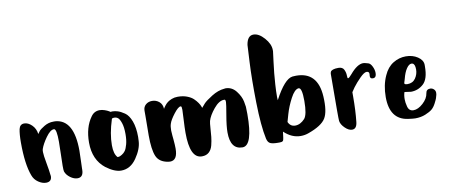

<svg xmlns="http://www.w3.org/2000/svg" viewBox="-58 -906 2486 1062"><g transform="rotate(-10 1184.5 -375.0)"><path d="M36 -392Q42 -418 66 -418Q88 -418 108.5 -398Q129 -378 133 -347Q137 -353 144 -362Q151 -371 175 -385.5Q199 -400 227 -400H238Q341 -391 341 -217Q341 -196 339.5 -162Q338 -128 338 -117V-113V-111Q338 -68 305 -68Q285 -68 264.5 -83Q244 -98 237 -118Q235 -124 235 -150Q235 -166 236.5 -214Q238 -262 238 -285Q238 -355 224 -358H222Q202 -358 177 -323Q152 -288 143 -261Q141 -256 141 -244Q141 -227 149.5 -181Q158 -135 160 -112Q160 -111 160.5 -109Q161 -107 161 -106Q161 -74 129 -74Q108 -74 86 -89Q64 -104 55 -129Q30 -195 30 -317Q30 -364 36 -392Z M548 -398Q551 -399 557 -399Q572 -399 588 -394Q604 -389 625.5 -374.5Q647 -360 660.5 -324Q674 -288 674 -235Q674 -232 673.5 -224Q673 -216 673 -212Q671 -168 636.5 -118Q602 -68 550 -68Q513 -68 466 -103Q401 -154 401 -251Q401 -337 441 -392Q459 -418 490 -418Q503 -418 517.5 -413Q532 -408 540 -403ZM543 -145Q547 -145 552 -146Q557 -147 568 -153.5Q579 -160 587 -171Q595 -182 601.5 -206Q608 -230 608 -262V-264Q608 -302 600 -325.5Q592 -349 583 -356Q574 -363 563 -363Q548 -363 548 -357Q523 -279 523 -215Q523 -165 543 -145Z M734 -371V-372Q734 -393 748.5 -405.5Q763 -418 784 -418Q807 -418 824 -403.5Q841 -389 842 -363Q843 -365 845 -368.5Q847 -372 854 -381Q861 -390 870 -397Q879 -404 894 -410Q909 -416 927 -416H929Q957 -416 979.5 -407.5Q1002 -399 1015 -386.5Q1028 -374 1036.5 -361.5Q1045 -349 1048 -340L1051 -332Q1058 -341 1070 -354Q1082 -367 1118 -389.5Q1154 -412 1189 -415Q1191 -415 1193 -415.5Q1195 -416 1196 -416Q1232 -416 1255.5 -386Q1279 -356 1285 -326L1290 -296Q1291 -279 1291 -255Q1291 -78 1233 -78Q1165 -78 1165 -174Q1165 -209 1175.5 -269.5Q1186 -330 1186 -341Q1186 -355 1180 -355H1177Q1149 -355 1119 -318.5Q1089 -282 1081 -253Q1078 -241 1076.5 -214.5Q1075 -188 1072.5 -165Q1070 -142 1064 -118.5Q1058 -95 1043 -81.5Q1028 -68 1004 -68H1002Q936 -69 936 -212Q936 -240 938.5 -284.5Q941 -329 941 -340Q941 -359 937 -360H936L935 -361Q921 -361 896 -328.5Q871 -296 865 -276Q860 -262 860 -238Q860 -227 862 -208Q864 -189 864 -188Q867 -155 867 -136Q867 -70 825 -70Q818 -70 814 -71Q764 -79 748.5 -116.5Q733 -154 733 -233Q733 -247 733.5 -282.5Q734 -318 734 -339Z M1722 -278Q1727 -193 1704.5 -156Q1682 -119 1606 -92Q1585 -84 1561 -84Q1511 -84 1468 -125Q1467 -116 1465.5 -105Q1464 -94 1463.5 -90Q1463 -86 1461.5 -80.5Q1460 -75 1457.5 -73Q1455 -71 1451 -70Q1447 -69 1440 -69H1430Q1402 -69 1388 -75Q1374 -81 1369 -103Q1353 -177 1350.5 -309Q1348 -441 1353 -536L1358 -631Q1366 -682 1400 -682Q1430 -682 1460.5 -647.5Q1491 -613 1491 -579V-572Q1489 -557 1484 -517Q1479 -477 1476.5 -452Q1474 -427 1471.5 -389.5Q1469 -352 1469 -319Q1469 -316 1469.5 -310Q1470 -304 1470 -301Q1528 -411 1573 -416Q1580 -417 1593 -417Q1714 -417 1722 -278ZM1595 -173Q1614 -195 1614 -272Q1614 -346 1595 -346H1594Q1572 -344 1549 -300.5Q1526 -257 1514 -215L1502 -173Q1514 -146 1541 -146Q1570 -146 1595 -173Z M1784 -394Q1785 -402 1787.5 -406.5Q1790 -411 1800.5 -415Q1811 -419 1831 -419Q1854 -419 1862 -402.5Q1870 -386 1870 -369.5Q1870 -353 1874 -353Q1880 -353 1896 -372Q1937 -421 1971 -421Q1977 -421 1998 -415Q2010 -412 2019.5 -393Q2029 -374 2029 -355Q2029 -330 2011 -329H2008Q1994 -329 1994 -344Q1994 -346 1994.5 -350Q1995 -354 1995 -356Q1995 -370 1981 -370H1980Q1967 -370 1943 -346Q1919 -322 1901 -298L1884 -273V-251Q1884 -169 1877 -107Q1873 -69 1847 -69Q1828 -69 1807.5 -89Q1787 -109 1784 -129Q1783 -138 1783 -190Q1783 -220 1783.5 -292.5Q1784 -365 1784 -394Z M2286 -196Q2289 -218 2311 -218Q2322 -218 2331 -210Q2340 -202 2340 -189Q2340 -183 2339 -179Q2335 -165 2333.5 -159.5Q2332 -154 2321.5 -133.5Q2311 -113 2298 -102Q2285 -91 2259.5 -80.5Q2234 -70 2202 -70Q2190 -70 2162 -74Q2061 -88 2061 -214Q2061 -281 2085 -333Q2104 -376 2137.5 -396.5Q2171 -417 2209 -417Q2247 -417 2275 -398.5Q2303 -380 2304 -354V-344Q2304 -273 2274 -246Q2244 -219 2204 -219L2168 -224Q2162 -208 2162 -184Q2162 -166 2168 -143Q2175 -116 2200 -116Q2226 -116 2254 -141.5Q2282 -167 2286 -196ZM2182 -295Q2181 -291 2179 -285Q2175 -275 2175.5 -270.5Q2176 -266 2183 -265Q2185 -265 2188 -264.5Q2191 -264 2192 -264Q2222 -264 2237.5 -286.5Q2253 -309 2253 -336Q2253 -366 2239 -371Q2237 -372 2233 -372Q2219 -372 2205 -351.5Q2191 -331 2182 -295Z"/></g></svg>

Font: KleponIjo
Style: Ijo
Weight: 400
Designer: Aprian Dwi Nur Sembada & Aurellia CItra
Version: Version 001.000